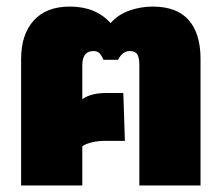

<svg xmlns="http://www.w3.org/2000/svg" viewBox="-20 -570 676 590"><path d="M44.9 0V-389.2Q44.9 -463.9 83.5 -506.8Q122.1 -549.8 194.8 -549.8Q274.4 -549.8 319.8 -499Q342.3 -524.9 377.2 -537.4Q412.1 -549.8 449.2 -549.8Q523.4 -549.8 559.8 -508.3Q596.2 -466.8 596.2 -389.2V0H408.2V-369.1Q408.2 -392.1 402.1 -402.6Q396 -413.1 378.9 -413.1Q356.4 -413.1 342.8 -386.2H297.9Q292.5 -399.4 285.9 -406.2Q279.3 -413.1 267.1 -413.1Q232.9 -413.1 232.9 -369.1V-265.1Q258.8 -284.2 307.1 -284.2H358.9L363.8 -137.2H305.2Q260.3 -137.2 232.9 -121.1V0Z"/></svg>

Font: Kanit ExtraBold
Style: Regular
Weight: 800
Designer: Katatrad Team
Foundry: CadsonDemak
Version: Version 1.000;PS 001.000;hotconv 1.0.88;makeotf.lib2.5.64775